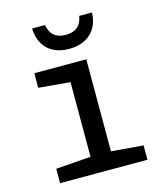

<svg xmlns="http://www.w3.org/2000/svg" viewBox="-112 -833 786 917"><g transform="rotate(-15 281.5 -374.0)"><path d="M279 -608C372 -608 427 -663 429 -748H366C357 -693 322 -677 281 -677C242 -677 206 -693 197 -748H133C136 -661 190 -608 279 -608ZM71 0H503V-71L345 -84V-539H88V-467L244 -453V-84L71 -71Z"/></g></svg>

Font: Noto Sans Mono SemiCondensed Medium
Style: Regular
Weight: 500
Width: 4
Designer: Monotype Design Team
Foundry: Monotype Imaging Inc.
Version: Version 2.014